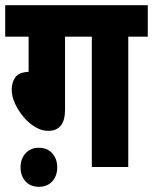

<svg xmlns="http://www.w3.org/2000/svg" viewBox="-20 -642 588 738"><path d="M230 -501V-220Q230 -139 165 -139Q140 -139 115 -154Q90 -169 70 -193Q50 -217 37.5 -244.5Q25 -272 25 -297Q25 -325 38.5 -344.5Q52 -364 90 -366V-501H0V-622H548V-501H473V0H333V-501ZM59 1Q59 -31 78 -52.5Q97 -74 130 -74Q162 -74 181 -52.5Q200 -31 200 1Q200 34 181 55Q162 76 130 76Q97 76 78 55Q59 34 59 1Z"/></svg>

Font: Noto Sans Condensed ExtraBold
Style: Italic
Weight: 800
Width: 3
Italic angle: -12°
Designer: Monotype Design Team
Foundry: Monotype Imaging Inc.
Version: Version 2.013; ttfautohint (v1.8.4.7-5d5b)